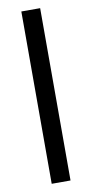

<svg xmlns="http://www.w3.org/2000/svg" viewBox="-87 -797 399 834"><g transform="rotate(-10 112.0 -380.0)"><path d="M154 0V-760H71V0Z"/></g></svg>

Font: Noto Sans Sinhala UI Condensed
Style: Regular
Weight: 400
Width: 3
Designer: Jelle Bosma - Monotype Design Team
Foundry: Monotype Imaging Inc.
Version: Version 2.006